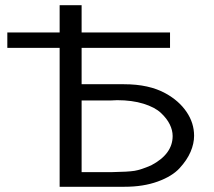

<svg xmlns="http://www.w3.org/2000/svg" viewBox="-20 -714 818 734"><path d="M8 -531V-590H208V-694H292V-590H630V-531H292V-392H454Q550 -392 613 -357Q664 -329 693 -286.5Q722 -244 722 -195Q722 -165 708.5 -133.5Q695 -102 666.5 -71Q638 -40 583 -20Q528 0 456 0H208V-531ZM292 -56H408Q470 -57 494.5 -61Q519 -65 558 -82Q640 -125 640 -194Q640 -216 629 -238.5Q618 -261 595 -282.5Q572 -304 528.5 -317.5Q485 -331 428 -331Q424 -331 416.5 -330.5Q409 -330 405 -330H292Z"/></svg>

Font: CMU Sans Serif
Style: Medium
Weight: 500
Version: Version 0.7.0